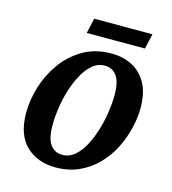

<svg xmlns="http://www.w3.org/2000/svg" viewBox="-104 -762 769 857"><g transform="rotate(15 281.0 -333.0)"><path d="M230 10Q146 10 93.5 -40.5Q41 -91 41 -193Q41 -250 59.5 -311.5Q78 -373 115.5 -426Q153 -479 209.5 -512.5Q266 -546 343 -546Q394 -546 436 -525Q478 -504 503.5 -459.5Q529 -415 529 -343Q529 -300 517.5 -251.5Q506 -203 483 -156.5Q460 -110 424 -72.5Q388 -35 339.5 -12.5Q291 10 230 10ZM245 -52Q277 -52 302.5 -74Q328 -96 346.5 -131.5Q365 -167 377.5 -209Q390 -251 396 -293Q402 -335 402 -369Q402 -432 381.5 -459Q361 -486 326 -486Q295 -486 270 -465Q245 -444 226 -409Q207 -374 194 -332Q181 -290 175 -248Q169 -206 169 -171Q169 -107 189.5 -79.5Q210 -52 245 -52ZM210 -606 226 -676H495L479 -606Z"/></g></svg>

Font: Noto Serif SemiCondensed SemiBold
Style: Italic
Weight: 600
Width: 4
Italic angle: -12°
Designer: Monotype Design Team
Foundry: Monotype Imaging Inc.
Version: Version 2.014; ttfautohint (v1.8.4.7-5d5b)